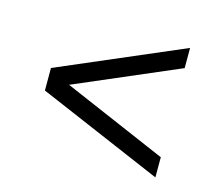

<svg xmlns="http://www.w3.org/2000/svg" viewBox="-65 -520 613 535"><g transform="rotate(15 242.0 -252.5)"><path d="M422.4 -66 62.4 -220.2V-285.2L422.4 -439.5V-381.3L123.3 -253L422.4 -124.2Z"/></g></svg>

Font: Saira Thin Condensed
Style: Regular
Weight: 100
Width: 3
Version: Version 1.101